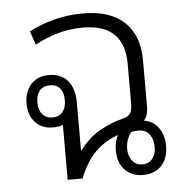

<svg xmlns="http://www.w3.org/2000/svg" viewBox="-45 -604 631 654"><g transform="rotate(-5 270.0 -277.0)"><path d="M505 -86Q505 -43 481.5 -18.5Q458 6 419 6Q380 6 356.5 -18.5Q333 -43 333 -86Q333 -115 345 -137Q301 -122 268 -90Q235 -58 212 0H161V-188Q146 -182 127 -182Q89 -182 66.5 -206.5Q44 -231 44 -271Q44 -311 66.5 -336Q89 -361 128 -361Q170 -361 192.5 -334Q215 -307 215 -259V-96H217Q247 -137 286 -159Q325 -181 365 -191Q386 -196 392.5 -207.5Q399 -219 399 -241V-377Q399 -443 364 -477.5Q329 -512 257 -512Q212 -512 170.5 -500Q129 -488 93 -468L77 -515Q115 -535 162 -547.5Q209 -560 262 -560Q355 -560 403.5 -514Q452 -468 452 -384V-225Q452 -211 448.5 -198.5Q445 -186 437 -178Q470 -173 487.5 -147Q505 -121 505 -86ZM128 -216Q151 -216 163 -231Q175 -246 175 -271Q175 -297 163 -311.5Q151 -326 128 -326Q106 -326 93.5 -311.5Q81 -297 81 -271Q81 -246 93.5 -231Q106 -216 128 -216ZM419 -30Q441 -30 453.5 -45.5Q466 -61 466 -86Q466 -111 453.5 -128.5Q441 -146 416 -146Q400 -146 391 -143Q372 -120 372 -87Q372 -62 385 -46Q398 -30 419 -30Z"/></g></svg>

Font: Noto Sans Thai Looped SemiCondensed Light
Style: Regular
Weight: 300
Width: 4
Designer: Sasikarn Vongin, Ben Mitchell
Foundry: The Fontpad Ltd
Version: Version 1.001; ttfautohint (v1.8.4.7-5d5b)